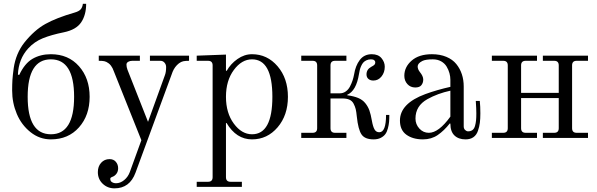

<svg xmlns="http://www.w3.org/2000/svg" viewBox="-20 -737 3192 1026"><path d="M44.9 -253.4Q44.9 -286.1 46.4 -310.1Q47.9 -334 53.2 -372.6Q58.6 -411.1 73.2 -446.3Q87.9 -481.4 110.4 -509.8Q163.6 -576.2 222.9 -609.1Q282.2 -642.1 378.9 -669.9Q401.4 -676.3 410.9 -686.8Q420.4 -697.3 422.9 -716.8H440.4Q440.4 -657.2 413.8 -617.7Q387.2 -578.1 321.3 -564.5Q253.9 -550.8 208.7 -532.5Q163.6 -514.2 130.9 -478.5Q79.1 -421.9 75.7 -337.9L83 -336.9Q111.8 -398.4 154.1 -422.9Q196.3 -447.3 252 -447.3Q345.2 -447.3 402.1 -383.1Q459 -318.8 459 -219.7Q459 -120.6 402.1 -56.4Q345.2 7.8 252 7.8Q191.4 7.8 143.1 -30.8Q94.7 -69.3 69.8 -128.4Q44.9 -187.5 44.9 -253.4ZM252 -419.9Q127.9 -419.9 127.9 -219.7Q127.9 -19.5 252 -19.5Q376 -19.5 376 -219.7Q376 -419.9 252 -419.9Z M502.9 182.6Q502.9 152.3 520.5 132.8Q538.1 113.3 565.4 113.3Q586.9 113.3 599.1 127.7Q611.3 142.1 611.3 162.1Q611.3 179.7 602.1 191.7Q592.8 203.6 581.5 207.5Q569.3 211.9 569.3 217.8Q569.3 228.5 575.2 233.9Q585 242.2 600.1 242.2Q623 242.2 643.6 225.3Q664.1 208.5 673.8 182.1L735.4 12.2L588.9 -354.5Q584.5 -366.2 581.5 -372.3Q578.6 -378.4 573 -386Q567.4 -393.6 560.1 -398.9Q548.3 -407.7 537.6 -409.9Q526.9 -412.1 507.8 -412.1V-439.5H727.5V-412.1H686.5Q674.3 -412.1 665 -406.7Q655.8 -401.4 655.8 -391.6Q655.8 -378.9 661.1 -364.7L771 -85.9L861.3 -335.4Q867.7 -351.6 867.7 -378.9Q867.7 -392.1 859.1 -402.1Q850.6 -412.1 836.9 -412.1H781.2V-439.5H990.2V-412.1Q970.7 -412.1 959.2 -409.7Q947.8 -407.2 936 -398.4Q913.6 -380.9 902.3 -353L704.1 186Q673.3 269.5 591.8 269.5Q554.7 269.5 528.8 244.9Q502.9 220.2 502.9 182.6Z M1031.2 234.4H1091.8Q1116.2 234.4 1116.2 210V-387.7Q1116.2 -412.1 1091.8 -412.1H1031.2V-439.5L1187.5 -445.3V-359.4L1191.4 -358.4Q1212.4 -396 1249 -421.6Q1285.6 -447.3 1326.7 -447.3Q1408.2 -447.3 1463.4 -382.8Q1518.6 -318.4 1518.6 -219.7Q1518.6 -121.1 1463.4 -56.6Q1408.2 7.8 1326.7 7.8Q1242.7 7.8 1190.4 -80.1L1187.5 -79.1V210Q1187.5 234.4 1211.9 234.4H1272.5V261.7H1031.2ZM1326.7 -19.5Q1435.5 -19.5 1435.5 -219.7Q1435.5 -419.9 1326.7 -419.9Q1271.5 -419.9 1229.5 -363Q1187.5 -306.2 1187.5 -219.7Q1187.5 -133.3 1229.5 -76.4Q1271.5 -19.5 1326.7 -19.5Z M1589.8 0V-27.3H1650.4Q1674.8 -27.3 1674.8 -51.8V-387.7Q1674.8 -412.1 1650.4 -412.1H1589.8V-439.5H1831.1V-412.1H1770.5Q1746.1 -412.1 1746.1 -387.7V-238.3H1795.9Q1813.5 -238.3 1827.6 -248.3Q1841.8 -258.3 1850.3 -274.9Q1858.9 -291.5 1864 -307.1Q1869.1 -322.8 1872.1 -338.9Q1879.4 -385.7 1902.6 -416.5Q1925.8 -447.3 1966.8 -447.3Q2001 -447.3 2018.6 -426.3Q2036.1 -405.3 2036.1 -380.4Q2036.1 -350.1 2018.8 -328.4Q2001.5 -306.6 1975.1 -306.6Q1958.5 -306.6 1948.5 -315.4Q1938.5 -324.2 1938.5 -339.4Q1938.5 -366.2 1963.9 -379.9Q1977.1 -386.7 1981.2 -391.4Q1985.4 -396 1985.4 -404.3Q1985.4 -410.6 1979.7 -415.3Q1974.1 -419.9 1962.4 -419.9Q1948.7 -419.9 1938 -414.8Q1927.2 -409.7 1920.9 -402.3Q1914.6 -395 1909.7 -383.8Q1904.8 -372.6 1902.6 -363.3Q1900.4 -354 1898.4 -341.8Q1883.8 -251 1835.4 -230.5V-228Q1871.1 -223.1 1894.3 -213.4Q1917.5 -203.6 1931.9 -185.8Q1946.3 -168 1953.9 -147Q1961.4 -126 1967.3 -91.8Q1972.7 -61 1981.2 -45.7Q1989.7 -30.3 2006.8 -30.3Q2043 -30.3 2043 -123H2060.5Q2060.5 -101.6 2059.1 -85.4Q2057.6 -69.3 2052.7 -50.8Q2047.9 -32.2 2039.1 -20.3Q2030.3 -8.3 2014.4 -0.2Q1998.5 7.8 1976.6 7.8Q1929.7 7.8 1911.9 -18.6Q1894 -44.9 1886.7 -114.3Q1884.3 -139.2 1880.9 -153.6Q1877.4 -168 1869.6 -182.9Q1861.8 -197.8 1847.2 -204.3Q1832.5 -210.9 1809.6 -210.9H1746.1V-51.8Q1746.1 -27.3 1770.5 -27.3H1831.1V0Z M2117.2 -92.8Q2117.2 -184.1 2253.4 -234.4Q2314.9 -256.8 2386.7 -272.9V-310.5Q2386.7 -328.1 2381.8 -345.9Q2377 -363.8 2366.7 -381.1Q2356.4 -398.4 2337.4 -409.2Q2318.4 -419.9 2293 -419.9Q2253.9 -419.9 2236.8 -411.1Q2211.9 -398.4 2211.9 -381.8Q2211.9 -367.2 2223.6 -352.1Q2241.7 -330.1 2241.7 -312Q2241.7 -294.4 2231.9 -282Q2222.2 -269.5 2199.2 -269.5Q2173.3 -269.5 2157 -287.6Q2140.6 -305.7 2140.6 -332Q2140.6 -378.9 2179.7 -413.1Q2218.8 -447.3 2288.1 -447.3Q2331.5 -447.3 2365 -433.3Q2398.4 -419.4 2418.2 -395Q2438 -370.6 2448 -340.3Q2458 -310.1 2458 -274.4V-62Q2458 -49.3 2465.6 -42.2Q2473.1 -35.2 2481.4 -35.2Q2495.6 -35.2 2504.9 -42.2Q2514.2 -49.3 2518.3 -64Q2522.5 -78.6 2523.9 -93.8Q2525.4 -108.9 2525.4 -131.3Q2525.4 -153.8 2522.5 -197.8H2543.9Q2546.9 -168 2546.9 -131.3Q2546.9 -102.1 2544.2 -80.8Q2541.5 -59.6 2533.9 -37.6Q2526.4 -15.6 2509.8 -3.9Q2493.2 7.8 2467.8 7.8Q2430.2 7.8 2408.4 -13.2Q2386.7 -34.2 2386.7 -76.2L2383.8 -77.6Q2353 -38.6 2319.1 -15.4Q2285.2 7.8 2240.2 7.8Q2186 7.8 2151.6 -17.1Q2117.2 -42 2117.2 -92.8ZM2200.2 -103.5Q2200.2 -72.8 2220.9 -50Q2241.7 -27.3 2271.5 -27.3Q2324.2 -27.3 2386.7 -113.8V-252.4Q2318.8 -237.8 2263.7 -207Q2200.2 -171.4 2200.2 -103.5Z M2608.4 0V-27.3H2668.9Q2693.4 -27.3 2693.4 -51.8V-387.7Q2693.4 -412.1 2668.9 -412.1H2608.4V-439.5H2849.6V-412.1H2789.1Q2764.6 -412.1 2764.6 -387.7V-240.7H2965.8V-387.7Q2965.8 -412.1 2941.4 -412.1H2880.9V-439.5H3122.1V-412.1H3061.5Q3037.1 -412.1 3037.1 -387.7V-51.8Q3037.1 -27.3 3061.5 -27.3H3122.1V0H2880.9V-27.3H2941.4Q2965.8 -27.3 2965.8 -51.8V-212.9H2764.6V-51.8Q2764.6 -27.3 2789.1 -27.3H2849.6V0Z"/></svg>

Font: Theano Modern
Style: Regular
Weight: 400
Designer: Alexey Kryukov
Version: Version 2.00